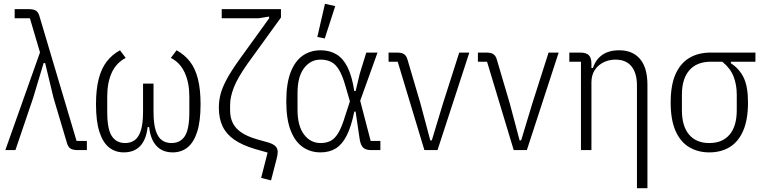

<svg xmlns="http://www.w3.org/2000/svg" viewBox="-20 -788 4009 1008"><path d="M190 -513 137 -692H57V-740H131Q157 -740 169.5 -731.5Q182 -723 188 -700L382 -48H436V0H389Q362 0 349.5 -8.5Q337 -17 331 -39L261 -274L217 -457H209L154 -274L61 0H8Z M786 -349V-203Q786 -139 797.5 -103Q809 -67 830 -52Q851 -37 880 -37Q927 -37 950.5 -73.5Q974 -110 974 -200V-283Q974 -353 950 -406Q926 -459 877 -484L907 -524Q949 -501 977 -465Q1005 -429 1019 -374Q1033 -319 1033 -241Q1033 -151 1015 -95.5Q997 -40 964.5 -14Q932 12 887 12Q833 12 801.5 -22Q770 -56 763 -121H755Q748 -56 716.5 -22Q685 12 630 12Q585 12 552.5 -14Q520 -40 502 -95.5Q484 -151 484 -241Q484 -318 498 -373Q512 -428 540 -464.5Q568 -501 610 -524L640 -484Q590 -458 566.5 -406Q543 -354 543 -283V-200Q543 -110 567 -73.5Q591 -37 637 -37Q666 -37 687 -52Q708 -67 719.5 -103Q731 -139 731 -203V-349Z M1144 -692V-740H1455V-696L1280 -454Q1227 -379 1207.5 -328.5Q1188 -278 1188 -237V-209Q1188 -171 1202 -142.5Q1216 -114 1246.5 -93Q1277 -72 1328 -57L1392 -39Q1416 -31 1427 -19.5Q1438 -8 1438 10Q1438 18 1436.5 26Q1435 34 1433 43L1403 159L1351 146L1385 13L1318 -6Q1251 -26 1209.5 -55Q1168 -84 1148.5 -125Q1129 -166 1129 -223Q1129 -258 1137.5 -292Q1146 -326 1169 -369.5Q1192 -413 1235 -473L1393 -692V-701L1337 -692Z M1977 -48V0H1929Q1900 0 1886.5 -13Q1873 -26 1868 -59L1847 -202H1840Q1824 -123 1800 -76Q1776 -29 1742.5 -8.5Q1709 12 1663 12Q1610 12 1569.5 -16Q1529 -44 1506 -103Q1483 -162 1483 -256Q1483 -350 1506 -409Q1529 -468 1569.5 -496Q1610 -524 1663 -524Q1711 -524 1746.5 -502.5Q1782 -481 1805 -434.5Q1828 -388 1840 -310H1847L1869 -402L1903 -512H1962L1871 -259L1926 -48ZM1663 -37Q1695 -37 1717.5 -49.5Q1740 -62 1757.5 -92.5Q1775 -123 1791 -176L1817 -256L1792 -342Q1777 -393 1759.5 -422Q1742 -451 1718.5 -463Q1695 -475 1663 -475Q1610 -475 1576 -430Q1542 -385 1542 -300V-212Q1542 -127 1576 -82Q1610 -37 1663 -37ZM1740 -756 1685 -586 1646 -594 1686 -768Z M2277 0H2208L2068 -464H2020V-512H2063Q2089 -512 2101.5 -503.5Q2114 -495 2120 -473L2187 -246L2239 -51H2247L2306 -246L2391 -512H2444Z M2746 0H2677L2537 -464H2489V-512H2532Q2558 -512 2570.5 -503.5Q2583 -495 2589 -473L2656 -246L2708 -51H2716L2775 -246L2860 -512H2913Z M3085 0H3030V-464H2969V-512H3026Q3057 -512 3071 -498.5Q3085 -485 3085 -454V-424L3075 -431H3093Q3107 -475 3141.5 -499.5Q3176 -524 3231 -524Q3301 -524 3340 -478.5Q3379 -433 3379 -342V200H3324V-339Q3324 -404 3295.5 -439.5Q3267 -475 3211 -475Q3177 -475 3148 -460.5Q3119 -446 3102 -419.5Q3085 -393 3085 -355Z M3946 -464H3817V-456Q3862 -427 3884.5 -380Q3907 -333 3907 -250Q3907 -159 3881.5 -101Q3856 -43 3810.5 -15.5Q3765 12 3704 12Q3644 12 3598 -15.5Q3552 -43 3526.5 -101Q3501 -159 3501 -250Q3501 -341 3526.5 -398.5Q3552 -456 3599 -484Q3646 -512 3712 -512H3946ZM3772 -464H3712Q3638 -464 3599 -419Q3560 -374 3560 -291V-209Q3560 -126 3597.5 -81.5Q3635 -37 3704 -37Q3773 -37 3810.5 -81.5Q3848 -126 3848 -209V-291Q3848 -344 3831 -387Q3814 -430 3772 -464Z"/></svg>

Font: IBM Plex Sans Condensed Light
Style: Regular
Weight: 300
Width: 3
Designer: Mike Abbink, Paul van der Laan, Pieter van Rosmalen
Foundry: Bold Monday
Version: Version 3.201